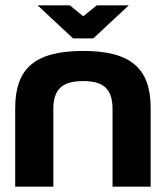

<svg xmlns="http://www.w3.org/2000/svg" viewBox="-20 -700 623 720"><path d="M37 -295V0H180V-291C180 -364 212 -396 292 -396C371 -396 402 -364 402 -291V0H545V-295C545 -444 470 -509 292 -509C112 -509 37 -444 37 -295ZM121 -680 254 -556H330L463 -680H343L292 -639L242 -680Z"/></svg>

Font: LT Wave Bold
Style: Regular
Weight: 700
Designer: Daniel Lyons
Version: Version 2.5 (Glyphs App)